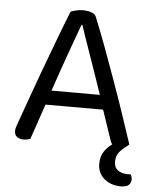

<svg xmlns="http://www.w3.org/2000/svg" viewBox="-55 -659 703 890"><g transform="rotate(5 296.0 -214.0)"><path d="M428 -162H160Q153 -142 145 -118.5Q137 -95 129.5 -72.5Q122 -50 115 -30.5Q108 -11 104 2Q90 8 71 8Q55 8 42.5 -0.5Q30 -9 30 -28Q30 -37 33 -46.5Q36 -56 40 -67Q55 -109 78.5 -175Q102 -241 129.5 -315.5Q157 -390 185.5 -465.5Q214 -541 238 -601Q246 -605 262 -609Q278 -613 295 -613Q315 -613 333.5 -607Q352 -601 357 -587Q381 -529 408.5 -454.5Q436 -380 464 -302Q492 -224 517.5 -148.5Q543 -73 563 -12Q560 -9 557 -6Q554 -3 550 -1Q531 13 517.5 30Q504 47 504 73Q504 100 521.5 113Q539 126 568 126H582Q588 138 588 149Q588 165 577 175Q566 185 540 185Q518 185 498.5 178.5Q479 172 464 159.5Q449 147 440.5 129.5Q432 112 432 89Q432 54 448.5 30.5Q465 7 484 -5Q477 -15 473 -29ZM294 -545Q283 -515 269 -476.5Q255 -438 240 -396Q225 -354 210 -311Q195 -268 182 -229H407Q392 -274 376 -319.5Q360 -365 345.5 -407Q331 -449 318.5 -484.5Q306 -520 298 -545Z"/></g></svg>

Font: Baloo Thambi 2
Style: Regular
Weight: 400
Designer: Aadarsh Rajan and Ek Type
Foundry: Ek Type
Version: Version 1.640;hotconv 1.0.111;makeotfexe 2.5.65597; ttfautoh